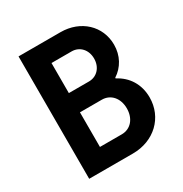

<svg xmlns="http://www.w3.org/2000/svg" viewBox="-163 -825 907 951"><g transform="rotate(-30 290.0 -350.0)"><path d="M75 0H325C447 0 536 -85 536 -200C536 -275 498 -334 437 -365V-369C485 -400 514 -452 514 -514C514 -621 430 -700 315 -700H75ZM200 -418V-590H315C361 -590 394 -554 394 -504C394 -454 361 -418 315 -418ZM200 -110V-308H325C376 -308 411 -267 411 -209C411 -151 376 -110 325 -110Z"/></g></svg>

Font: CommitMono-dimboump
Style: Bold
Weight: 700
Monospace: yes
Designer: Eigil Nikolajsen
Foundry: Eigil Nikolajsen
Version: Version 1.143